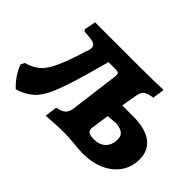

<svg xmlns="http://www.w3.org/2000/svg" viewBox="-107 -726 966 966"><g transform="rotate(45 376.0 -243.0)"><path d="M757 -173Q757 -119 729 -78Q701 -37 650.5 -14Q600 9 534 9Q502 9 462 4Q416 0 396 0Q347 0 267 6L276 -60Q309 -66 323 -79Q337 -92 341 -120L374 -377Q375 -382 375 -390Q375 -402 368.5 -405Q362 -408 342 -408H300L266 -286Q233 -171 208 -113Q183 -55 151.5 -26.5Q120 2 67 19Q44 -2 25 -29.5Q6 -57 -5 -87L5 -107Q47 -119 73.5 -140.5Q100 -162 120.5 -202.5Q141 -243 167 -319L181 -365Q190 -385 190 -398Q190 -416 171 -423Q152 -430 106 -431L99 -442L111 -502H418Q533 -502 595 -505L586 -441Q551 -436 537 -426Q523 -416 518 -390L503 -303H581Q666 -303 711.5 -269.5Q757 -236 757 -173ZM547 -218 489 -213 475 -116Q473 -97 484 -89Q495 -81 523 -81Q562 -81 585 -103.5Q608 -126 608 -166Q608 -190 593.5 -202Q579 -214 547 -218Z"/></g></svg>

Font: Alegreya SC ExtraBold
Style: Italic
Weight: 800
Italic angle: -7°
Designer: Juan Pablo del Peral
Foundry: Huerta Tipografica
Version: Version 2.007; ttfautohint (v1.6)